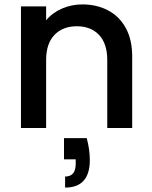

<svg xmlns="http://www.w3.org/2000/svg" viewBox="-20 -580 689 870"><path d="M353 -560Q418 -560 469.5 -533Q521 -506 550 -453Q579 -400 579 -325V0H466V-308Q466 -382 429 -421.5Q392 -461 328 -461Q264 -461 226.5 -421.5Q189 -382 189 -308V0H75V-551H189V-488Q217 -522 260.5 -541Q304 -560 353 -560ZM373 46Q387 98 387 145Q387 270 275 270V220Q323 220 323 163V142H270V46Z"/></svg>

Font: Fz Poppins Med
Style: Regular
Weight: 500
Designer: Ninad Kale (Devanagari), Jonny Pinhorn (Latin)
Foundry: Indian Type Foundry
Version: Vit hóa bi Vntype.Com & FontZin.Com